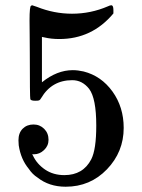

<svg xmlns="http://www.w3.org/2000/svg" viewBox="-20 -686 540 728"><path d="M107 -214Q131 -214 147.5 -197.5Q164 -181 164 -156Q164 -133 147 -117Q130 -101 109 -101H102L105 -96Q120 -64 151 -43Q182 -22 224 -22Q295 -22 326 -82Q345 -119 345 -210Q345 -313 318 -349Q292 -382 254 -382Q176 -382 136 -314Q132 -307 128.5 -305.5Q125 -304 114 -304Q97 -304 95 -310Q93 -314 93 -485Q93 -515 92.5 -556Q92 -597 92 -608Q92 -664 98 -664Q100 -666 102 -666L120 -660Q185 -634 253 -634Q324 -634 389 -662Q397 -666 402 -666Q410 -666 410 -648V-635Q329 -538 205 -538Q174 -538 149 -544L139 -546V-374Q196 -420 256 -420Q275 -420 297 -415Q364 -398 406.5 -339Q449 -280 449 -201Q449 -110 385.5 -44Q322 22 229 22Q166 22 122 -13Q103 -25 89 -46Q59 -82 51 -135Q51 -138 50.5 -144.5Q50 -151 50 -154Q50 -182 66 -198Q82 -214 107 -214Z"/></svg>

Font: MathJax_Main
Style: Regular
Weight: 400
Version: Version 1.1